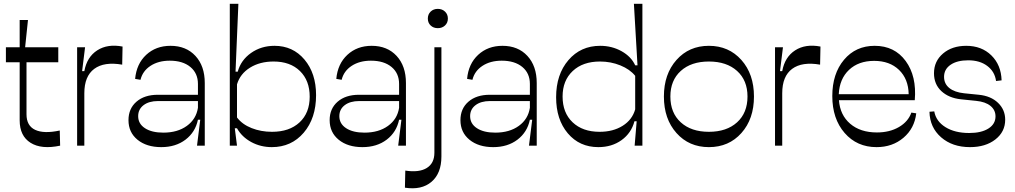

<svg xmlns="http://www.w3.org/2000/svg" viewBox="-20 -770 5368 1015"><path d="M297.9 0Q199.2 21 141.6 -15.1Q84 -51.3 84 -133.8V-440.9H11.2V-520H84V-664.1H127.9L112.8 -520H288.1V-440.9H120.1V-166Q120.1 -105 166 -83.5Q211.9 -62 295.9 -80.1Z M387.7 0V-520H429.7L414.1 -394H425.8Q439.5 -468.8 494.1 -503.9Q548.8 -539.1 627.9 -523.9L626 -428.2Q530.8 -444.8 478.3 -406Q425.8 -367.2 425.8 -276.9V0Z M1021.5 0 1038.6 -137.2H1026.4Q1012.7 -71.3 960.7 -31.7Q908.7 7.8 832.5 7.8Q754.9 7.8 707 -31.2Q659.2 -70.3 659.2 -134.8Q659.2 -195.8 701.4 -232.4Q743.7 -269 814.5 -269H1026.4V-326.2Q1026.4 -382.8 986.3 -416Q946.3 -449.2 877.4 -449.2Q817.4 -449.2 775.6 -421.9Q733.9 -394.5 722.7 -348.1L694.3 -353Q701.7 -432.6 752.9 -480.2Q804.2 -527.8 881.3 -527.8Q963.9 -527.8 1013.2 -474.4Q1062.5 -420.9 1062.5 -331.1V0ZM710.4 -155.8Q710.4 -115.7 746.3 -92.3Q782.2 -68.8 843.3 -68.8Q918.5 -68.8 967.8 -104.5Q1017.1 -140.1 1026.4 -200.2V-235.8H815.4Q767.6 -235.8 739 -214.1Q710.4 -192.4 710.4 -155.8Z M1417 7.8Q1357.9 7.8 1308.3 -19Q1258.8 -45.9 1232.9 -91.8H1221.2L1232.9 0H1194.8V-750H1240.2L1225.1 -391.1H1236.8Q1253.4 -452.1 1307.1 -490Q1360.8 -527.8 1431.2 -527.8Q1528.3 -527.8 1589.6 -455.1Q1650.9 -382.3 1650.9 -267.1Q1650.9 -145 1585.7 -68.6Q1520.5 7.8 1417 7.8ZM1418 -73.2Q1509.8 -73.2 1563.5 -123Q1617.2 -172.9 1617.2 -258.8Q1617.2 -344.2 1565.7 -394.5Q1514.2 -444.8 1426.3 -444.8Q1354 -444.8 1301.8 -412.4Q1249.5 -379.9 1232.9 -324.2V-148.9Q1260.7 -112.3 1310.1 -92.8Q1359.4 -73.2 1418 -73.2Z M2085 0 2102.1 -137.2H2089.8Q2076.2 -71.3 2024.2 -31.7Q1972.2 7.8 1896 7.8Q1818.4 7.8 1770.5 -31.2Q1722.7 -70.3 1722.7 -134.8Q1722.7 -195.8 1764.9 -232.4Q1807.1 -269 1877.9 -269H2089.8V-326.2Q2089.8 -382.8 2049.8 -416Q2009.8 -449.2 1940.9 -449.2Q1880.9 -449.2 1839.1 -421.9Q1797.4 -394.5 1786.1 -348.1L1757.8 -353Q1765.1 -432.6 1816.4 -480.2Q1867.7 -527.8 1944.8 -527.8Q2027.3 -527.8 2076.7 -474.4Q2126 -420.9 2126 -331.1V0ZM1773.9 -155.8Q1773.9 -115.7 1809.8 -92.3Q1845.7 -68.8 1906.7 -68.8Q1981.9 -68.8 2031.2 -104.5Q2080.6 -140.1 2089.8 -200.2V-235.8H1878.9Q1831.1 -235.8 1802.5 -214.1Q1773.9 -192.4 1773.9 -155.8Z M2122.6 131.8Q2195.3 143.1 2235.8 118.2Q2276.4 93.3 2276.4 37.1V-520H2313.5V57.1Q2313.5 146.5 2261 191.2Q2208.5 235.8 2120.6 222.2ZM2332.5 -635.3Q2317.4 -621.1 2294.4 -621.1Q2271.5 -621.1 2256.6 -635.3Q2241.7 -649.4 2241.7 -671.9Q2241.7 -694.3 2256.6 -708.7Q2271.5 -723.1 2294.4 -723.1Q2317.4 -723.1 2332.5 -708.7Q2347.7 -694.3 2347.7 -671.9Q2347.7 -649.4 2332.5 -635.3Z M2776.4 0 2793.5 -137.2H2781.2Q2767.6 -71.3 2715.6 -31.7Q2663.6 7.8 2587.4 7.8Q2509.8 7.8 2461.9 -31.2Q2414.1 -70.3 2414.1 -134.8Q2414.1 -195.8 2456.3 -232.4Q2498.5 -269 2569.3 -269H2781.2V-326.2Q2781.2 -382.8 2741.2 -416Q2701.2 -449.2 2632.3 -449.2Q2572.3 -449.2 2530.5 -421.9Q2488.8 -394.5 2477.5 -348.1L2449.2 -353Q2456.5 -432.6 2507.8 -480.2Q2559.1 -527.8 2636.2 -527.8Q2718.8 -527.8 2768.1 -474.4Q2817.4 -420.9 2817.4 -331.1V0ZM2465.3 -155.8Q2465.3 -115.7 2501.2 -92.3Q2537.1 -68.8 2598.1 -68.8Q2673.3 -68.8 2722.7 -104.5Q2772 -140.1 2781.2 -200.2V-235.8H2570.3Q2522.5 -235.8 2493.9 -214.1Q2465.3 -192.4 2465.3 -155.8Z M3143.1 7.8Q3043.5 7.8 2981.7 -65.2Q2919.9 -138.2 2919.9 -255.9Q2919.9 -376.5 2984.9 -452.1Q3049.8 -527.8 3152.8 -527.8Q3214.8 -527.8 3265.9 -499.3Q3316.9 -470.7 3337.9 -424.8H3350.1L3331.1 -750H3376V0H3335L3345.7 -128.9H3334Q3317.4 -66.4 3265.9 -29.3Q3214.4 7.8 3143.1 7.8ZM3149.9 -73.2Q3221.2 -73.2 3271.7 -105Q3322.3 -136.7 3337.9 -191.9V-369.1Q3310.1 -403.8 3259.5 -424.3Q3209 -444.8 3151.9 -444.8Q3061 -444.8 3007.6 -394.5Q2954.1 -344.2 2954.1 -259.8Q2954.1 -173.8 3007.1 -123.5Q3060.1 -73.2 3149.9 -73.2Z M3727.5 7.8Q3622.6 7.8 3556.2 -66.7Q3489.7 -141.1 3489.7 -259.8Q3489.7 -378.4 3556.2 -453.1Q3622.6 -527.8 3727.5 -527.8Q3832.5 -527.8 3899.2 -453.1Q3965.8 -378.4 3965.8 -259.8Q3965.8 -141.1 3899.4 -66.7Q3833 7.8 3727.5 7.8ZM3931.6 -259.8Q3931.6 -345.2 3876.5 -395Q3821.3 -444.8 3727.5 -444.8Q3633.8 -444.8 3578.9 -395Q3523.9 -345.2 3523.9 -259.8Q3523.9 -173.3 3578.9 -123.3Q3633.8 -73.2 3727.5 -73.2Q3821.3 -73.2 3876.5 -123.3Q3931.6 -173.3 3931.6 -259.8Z M4077.1 0V-520H4119.1L4103.5 -394H4115.2Q4128.9 -468.8 4183.6 -503.9Q4238.3 -539.1 4317.4 -523.9L4315.4 -428.2Q4220.2 -444.8 4167.7 -406Q4115.2 -367.2 4115.2 -276.9V0Z M4613.8 7.8Q4510.3 7.8 4445.1 -67.1Q4379.9 -142.1 4379.9 -262.2Q4379.9 -380.4 4441.9 -454.1Q4503.9 -527.8 4604 -527.8Q4709 -527.8 4767.8 -447.5Q4826.7 -367.2 4815.9 -240.2H4415Q4420.9 -161.6 4474.6 -115.7Q4528.3 -69.8 4615.7 -69.8Q4683.1 -69.8 4732.2 -98.4Q4781.2 -127 4797.9 -174.8L4823.7 -170.9Q4814.5 -91.3 4756.1 -41.7Q4697.8 7.8 4613.8 7.8ZM4414.1 -272H4783.7Q4782.2 -352.5 4732.7 -400.4Q4683.1 -448.2 4601.1 -448.2Q4518.6 -448.2 4468.3 -400.6Q4418 -353 4414.1 -272Z M5107.9 7.8Q5014.6 7.8 4955.1 -44.2Q4895.5 -96.2 4893.6 -179.2L4918.9 -181.2Q4928.2 -128.9 4978 -97.9Q5027.8 -66.9 5103.5 -66.9Q5168 -66.9 5205.3 -90.6Q5242.7 -114.3 5242.7 -154.8Q5242.7 -188.5 5216.1 -210.2Q5189.5 -231.9 5140.6 -236.8L5059.6 -245.1Q4995.6 -252 4956.5 -288.3Q4917.5 -324.7 4917.5 -382.8Q4917.5 -446.3 4965.3 -487.1Q5013.2 -527.8 5087.9 -527.8Q5169.4 -527.8 5220.9 -477.1Q5272.5 -426.3 5274.9 -345.2L5245.6 -341.8Q5238.8 -391.6 5199.2 -421.4Q5159.7 -451.2 5098.6 -451.2Q5039.6 -451.2 5005.1 -427.5Q4970.7 -403.8 4970.7 -363.8Q4970.7 -327.1 4998.5 -304.7Q5026.4 -282.2 5076.7 -276.9L5154.8 -269Q5218.3 -262.7 5256.1 -226.3Q5293.9 -189.9 5293.9 -137.2Q5293.9 -73.2 5241.9 -32.7Q5189.9 7.8 5107.9 7.8Z"/></svg>

Font: Ribes
Style: Regular
Weight: 400
Designer: Luigi Gorlero
Foundry: Collletttivo
Version: Version 2.100;Glyphs 3.2 (3217)